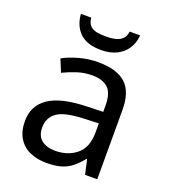

<svg xmlns="http://www.w3.org/2000/svg" viewBox="-137 -839 835 948"><g transform="rotate(20 280.5 -365.0)"><path d="M288 -545Q386 -545 433 -502Q480 -459 480 -365V0H416L399 -76H395Q372 -47 347.5 -27.5Q323 -8 291.5 1Q260 10 215 10Q167 10 128.5 -7Q90 -24 68 -59.5Q46 -95 46 -149Q46 -229 109 -272.5Q172 -316 303 -320L394 -323V-355Q394 -422 365 -448Q336 -474 283 -474Q241 -474 203 -461.5Q165 -449 132 -433L105 -499Q140 -518 188 -531.5Q236 -545 288 -545ZM314 -259Q214 -255 175.5 -227Q137 -199 137 -148Q137 -103 164.5 -82Q192 -61 235 -61Q303 -61 348 -98.5Q393 -136 393 -214V-262ZM436 -740Q433 -700 413.5 -670Q394 -640 360 -623Q326 -606 278 -606Q204 -606 166.5 -642.5Q129 -679 125 -740H179Q182 -713 194.5 -699.5Q207 -686 228.5 -681.5Q250 -677 280 -677Q306 -677 327.5 -682Q349 -687 363.5 -700.5Q378 -714 381 -740Z"/></g></svg>

Font: Noto Sans Malayalam
Style: Regular
Weight: 400
Designer: Jelle Bosma - Monotype Design Team
Foundry: Monotype Imaging Inc.
Version: Version 2.103